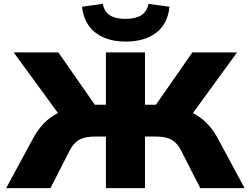

<svg xmlns="http://www.w3.org/2000/svg" viewBox="-20 -977 1302 997"><path d="M12 0 152 -259Q177 -305 209.5 -338Q242 -371 285.5 -392.5Q329 -414 386 -424L295 -371L51 -705H283L487 -412L455 -433H530V-705H733V-433H808L775 -412L979 -705H1211L968 -371L877 -424Q933 -414 976.5 -392.5Q1020 -371 1053 -338Q1086 -305 1110 -260L1250 0H1020L920 -196Q901 -234 871.5 -251Q842 -268 789 -268H733V0H530V-268H473Q423 -268 393 -252Q363 -236 342 -196L242 0ZM632 -761Q570 -761 521.5 -781Q473 -801 443 -841Q413 -881 406 -942L514 -957Q521 -917 550 -898Q579 -879 631 -879Q683 -879 713 -897.5Q743 -916 751 -957L860 -942Q851 -852 790.5 -806.5Q730 -761 632 -761Z"/></svg>

Font: Nunito Sans 7pt SemiExpanded Black
Style: Regular
Weight: 900
Width: 6
Designer: Vernon Adams
Foundry: Vernon Adams
Version: Version 3.101;gftools[0.9.27]